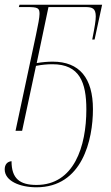

<svg xmlns="http://www.w3.org/2000/svg" viewBox="-20 -556 470 816"><path d="M135 240C330 240 375 38 375 -92C375 -224 318 -294 204 -294C183 -294 160 -292 136 -288L186 -526H343C373 -526 387 -520 387 -486C387 -469 383 -444 372 -388H382L414 -536H63L60 -526H95C141 -526 148 -522 148 -497C148 -482 142 -450 133 -408L46 0H74L133 -276C158 -281 181 -283 203 -283C318 -283 347 -206 347 -91C347 66 295 230 135 230C64 230 29 203 29 129C10 131 0 144 0 164C0 213 64 240 135 240Z"/></svg>

Font: Noto Serif Display Thin
Style: Italic
Weight: 100
Italic angle: -12°
Designer: Monotype Design Team
Foundry: Monotype Imaging Inc.
Version: Version 2.009